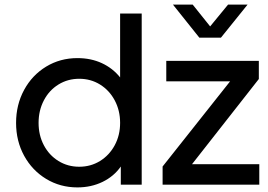

<svg xmlns="http://www.w3.org/2000/svg" viewBox="-20 -804 1168 836"><path d="M50 -269Q50 -348 85 -412.5Q120 -477 181 -514Q242 -551 317 -551Q376 -551 423.5 -529Q471 -507 503 -467V-745H597V0H506V-79Q476 -36 426.5 -12Q377 12 317 12Q242 12 181 -25Q120 -62 85 -126Q50 -190 50 -269ZM325 -78Q375 -78 415.5 -103Q456 -128 479.5 -171.5Q503 -215 503 -269Q503 -323 479.5 -367Q456 -411 415.5 -436Q375 -461 325 -461Q275 -461 234.5 -436Q194 -411 171 -367Q148 -323 148 -269Q148 -215 171 -171.5Q194 -128 234.5 -103Q275 -78 325 -78ZM688 -79 982 -450H704V-539H1107V-460L816 -89H1109V0H688ZM819 -784 895 -689 973 -784H1058L942 -640H848L733 -784Z"/></svg>

Font: Eudoxus Sans Medium
Style: Regular
Weight: 500
Designer: Stijn de Vries
Foundry: tokotype
Version: Version 2.005